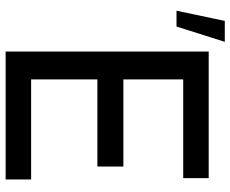

<svg xmlns="http://www.w3.org/2000/svg" viewBox="-90 -748 838 699"><g transform="rotate(90 329.5 -399.0)"><path d="M586.9 -428.7V-334H269.5V-92.8H633.8V0H168V-739.3H628.9V-646.5H269.5V-428.7ZM19.5 -622.1 56.6 -797.9H132.8L77.1 -622.1Z"/></g></svg>

Font: RobotoJAA
Style: Medium
Weight: 500
Version: Version 2.05; 2016-11-05